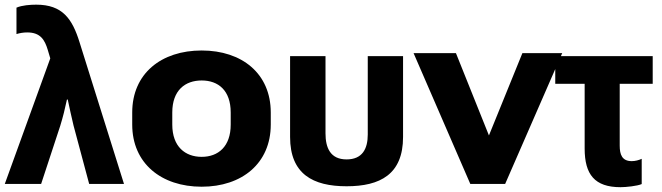

<svg xmlns="http://www.w3.org/2000/svg" viewBox="-29 -776 2791 810"><path d="M-8.8 0H144.5L225.1 -245.1C236.3 -281.2 245.6 -318.8 253.4 -356H256.8C264.6 -319.8 272.5 -282.2 281.2 -246.6L347.2 0H494.1L306.6 -597.7C275.9 -696.8 234.4 -756.3 124 -756.3C98.6 -756.3 64 -753.9 40.5 -743.7V-632.3C55.2 -636.7 69.8 -639.2 85.9 -639.2C141.6 -639.2 159.7 -607.9 172.4 -565.9L183.1 -529.8Z M821.8 11.7C991.7 11.7 1113.3 -86.9 1113.3 -250.5V-301.3C1113.3 -465.8 991.7 -563 821.8 -563C651.4 -563 528.8 -465.8 528.8 -301.3V-250.5C528.8 -86.9 651.4 11.7 821.8 11.7ZM821.8 -114.3C752.4 -114.3 697.8 -157.2 697.8 -250.5V-301.3C697.8 -395.5 752.4 -436.5 821.8 -436.5C891.6 -436.5 944.3 -395 944.3 -301.3V-250.5C944.3 -157.7 891.6 -114.3 821.8 -114.3Z M1433.1 9.8C1574.7 9.8 1671.4 -40.5 1671.4 -198.2V-539.1H1522.5V-208.5C1522.5 -147.9 1499.5 -103.5 1433.1 -103.5C1364.7 -103.5 1344.2 -152.3 1344.2 -213.4V-539.1H1194.8V-198.2C1194.8 -41.5 1291.5 9.8 1433.1 9.8Z M2102.1 0 2342.8 -551.8H2174.8L2033.7 -204.6L1894.5 -551.8H1715.8L1955.1 0Z M2313.5 -422.4H2437.5V-149.4C2437.5 -39.6 2480 13.7 2588.9 13.7C2611.8 13.7 2659.7 8.8 2678.2 0.5V-106C2665.5 -100.1 2650.4 -96.2 2636.2 -96.2C2595.2 -96.2 2585.4 -124 2585.4 -161.6V-422.4H2724.6V-539.1H2313.5Z"/></svg>

Font: Winston ExtraBold
Style: Regular
Weight: 800
Designer: Vernon Adams, Kim Jin-seong, David Berlow, Cristiano Sobral
Foundry: The Winston Project Authors
Version: Version 3.004